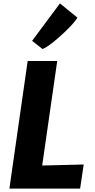

<svg xmlns="http://www.w3.org/2000/svg" viewBox="-20 -1104 558 1124"><path d="M35 0 142 -747H315L227 -135L470 -141L449 0ZM229 -817 168 -865 331 -1084 433 -1001Q427.5 -989.5 409.8 -969Q392 -948.5 367.2 -924.5Q342.5 -900.5 316.2 -877.8Q290 -855 266.8 -838.5Q243.5 -822 229 -817Z"/></svg>

Font: Merriweather Sans ExtraBold
Style: Italic
Weight: 800
Italic angle: -7.5°
Designer: Eben Sorkin
Foundry: Eben Sorkin
Version: Version 2.001; ttfautohint (v1.8.3)